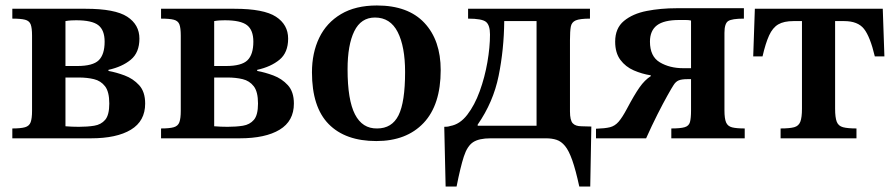

<svg xmlns="http://www.w3.org/2000/svg" viewBox="-20 -505 3256 701"><path d="M312 0H25V-36Q56 -36 71.5 -40.5Q87 -45 92 -59Q97 -73 97 -100V-375Q97 -403 92 -416Q87 -429 71.5 -433Q56 -437 25 -437V-473H293Q400 -473 444.5 -444Q489 -415 489 -364Q489 -313 457.5 -287Q426 -261 376 -250V-246Q404 -241 435 -229.5Q466 -218 488 -194Q510 -170 510 -127Q510 -63 458 -31.5Q406 0 312 0ZM268 -42Q299 -42 324 -46Q349 -50 364 -67.5Q379 -85 379 -127Q379 -170 363.5 -190Q348 -210 323 -216Q298 -222 268 -222H219V-44Q243 -42 268 -42ZM219 -428V-264H262Q319 -264 340.5 -285Q362 -306 362 -353Q362 -395 339 -413Q316 -431 258 -431Q250 -431 240 -430.5Q230 -430 219 -428Z M855 0H568V-36Q599 -36 614.5 -40.5Q630 -45 635 -59Q640 -73 640 -100V-375Q640 -403 635 -416Q630 -429 614.5 -433Q599 -437 568 -437V-473H836Q943 -473 987.5 -444Q1032 -415 1032 -364Q1032 -313 1000.5 -287Q969 -261 919 -250V-246Q947 -241 978 -229.5Q1009 -218 1031 -194Q1053 -170 1053 -127Q1053 -63 1001 -31.5Q949 0 855 0ZM811 -42Q842 -42 867 -46Q892 -50 907 -67.5Q922 -85 922 -127Q922 -170 906.5 -190Q891 -210 866 -216Q841 -222 811 -222H762V-44Q786 -42 811 -42ZM762 -428V-264H805Q862 -264 883.5 -285Q905 -306 905 -353Q905 -395 882 -413Q859 -431 801 -431Q793 -431 783 -430.5Q773 -430 762 -428Z M1354 10Q1241 10 1180 -52Q1119 -114 1119 -241Q1119 -312 1145.5 -367Q1172 -422 1225 -453.5Q1278 -485 1356 -485Q1470 -485 1529.5 -421.5Q1589 -358 1589 -249Q1589 -122 1526.5 -56Q1464 10 1354 10ZM1357 -36Q1411 -36 1435 -84Q1459 -132 1459 -242Q1459 -335 1432 -388Q1405 -441 1349 -441Q1298 -441 1273.5 -391Q1249 -341 1249 -252Q1249 -140 1276 -87.5Q1303 -35 1357 -36Z M1647 176H1607L1602 -42Q1608 -42 1613 -42.5Q1618 -43 1624 -45Q1659 -51 1686 -86Q1713 -121 1731.5 -172Q1750 -223 1759.5 -278Q1769 -333 1769 -379Q1769 -413 1754.5 -425Q1740 -437 1689 -437V-473H2134V-437Q2097 -437 2082 -430.5Q2067 -424 2064 -407.5Q2061 -391 2061 -359Q2061 -358 2061 -357V-98Q2061 -66 2071 -55Q2081 -44 2103 -44L2139 -43L2135 176H2095Q2082 116 2069.5 80.5Q2057 45 2043 28Q2029 11 2012 5.5Q1995 0 1974 0H1771Q1729 0 1707.5 14Q1686 28 1673.5 66.5Q1661 105 1647 176ZM1724 -50V-46H1939V-428H1821Q1820 -324 1800.5 -228Q1781 -132 1724 -50Z M2339 0H2156V-35Q2189 -36 2207 -40.5Q2225 -45 2238.5 -60.5Q2252 -76 2269 -108Q2296 -159 2315 -186Q2334 -213 2356 -227V-230Q2324 -235 2294 -248Q2264 -261 2245 -286.5Q2226 -312 2226 -353Q2226 -402 2258 -428.5Q2290 -455 2341 -465Q2392 -475 2451 -475H2696V-437Q2652 -437 2638.5 -428Q2625 -419 2625 -385V-102Q2625 -72 2631 -58Q2637 -44 2653 -40Q2669 -36 2699 -36V0H2431V-36Q2464 -36 2479.5 -40.5Q2495 -45 2499 -59Q2503 -73 2503 -102V-216H2490Q2469 -216 2458 -211.5Q2447 -207 2439 -194Q2433 -185 2417 -156.5Q2401 -128 2380.5 -87.5Q2360 -47 2339 0ZM2475 -256H2503V-430Q2496 -432 2483.5 -432Q2471 -432 2460 -432Q2404 -432 2378.5 -412.5Q2353 -393 2353 -353Q2353 -299 2389 -277.5Q2425 -256 2475 -256Z M3107 0H2830V-36Q2863 -36 2879.5 -40.5Q2896 -45 2902 -60.5Q2908 -76 2908 -108V-428H2877Q2842 -428 2821.5 -416Q2801 -404 2788 -375.5Q2775 -347 2764 -299H2730L2736 -473H3203L3209 -299H3174Q3157 -371 3134.5 -399.5Q3112 -428 3062 -428H3029V-108Q3029 -76 3035 -60.5Q3041 -45 3058 -40.5Q3075 -36 3107 -36Z"/></svg>

Font: STIX Two Text SemiBold
Style: Regular
Weight: 600
Designer: Ross Mills, John Hudson & Paul Hanslow, Tiro Typeworks Ltd; with prior portions MicroPress Inc., and Coen Hoffman.
Foundry: Tiro Typeworks Ltd
Version: Version 2.13 b171